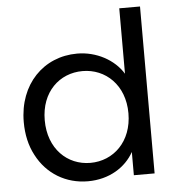

<svg xmlns="http://www.w3.org/2000/svg" viewBox="-53 -790 782 848"><g transform="rotate(-5 338.0 -365.5)"><path d="M43 -276C43 -221 54 -171 77 -128C122 -41 206 9 303 9C398 9 471 -38 507 -103V0H599V-740H507V-450C468 -514 389 -557 304 -557C155 -557 43 -444 43 -276ZM136 -276C136 -402 219 -478 321 -478C423 -478 507 -400 507 -275C507 -149 423 -71 321 -71C219 -71 136 -149 136 -276Z"/></g></svg>

Font: Poppins
Style: Regular
Weight: 400
Designer: Ninad Kale (Devanagari), Jonny Pinhorn (Latin)
Foundry: Indian Type Foundry
Version: 4.004